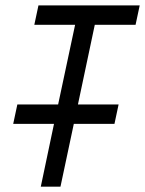

<svg xmlns="http://www.w3.org/2000/svg" viewBox="-20 -704 547 724"><path d="M125 -683.6H506.8L491.2 -610.4H337.4L273.9 -310.1H427.2L411.6 -236.8H258.3L208 0H133.8L183.6 -236.8H29.8L45.4 -310.1H199.2L263.2 -610.4H109.4Z"/></svg>

Font: Anka/Coder Narrow
Style: Italic
Weight: 400
Width: 3
Italic angle: -12°
Monospace: yes
Version: Version 001.100